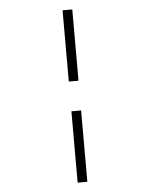

<svg xmlns="http://www.w3.org/2000/svg" viewBox="-59 -722 757 971"><g transform="rotate(-5 320.0 -236.5)"><path d="M344.7 -673.8V-312H295.4V-673.8ZM344.7 -161.1V201.2H295.4V-161.1Z"/></g></svg>

Font: Linux Libertine Mono
Style: Mono
Weight: 400
Designer: Philipp H. Poll
Foundry: Philipp H. Poll
Version: Version 5.1.7 ; ttfautohint (v0.9)